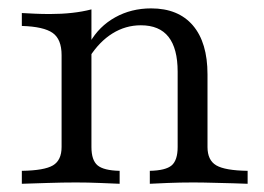

<svg xmlns="http://www.w3.org/2000/svg" viewBox="-20 -447 642 467"><path d="M344.4 0V-31.5Q383.1 -32.3 397.6 -44.8Q412.1 -57.3 412.1 -89.5V-272.6Q412.1 -329 389.9 -357.3Q367.7 -385.5 322.6 -385.5Q285.5 -385.5 253.6 -365.7Q221.8 -346 197.6 -308.1L198.4 -343.5Q221 -383.1 260.1 -404.8Q299.2 -426.6 347.6 -426.6Q413.7 -426.6 449.2 -385.1Q484.7 -343.5 484.7 -266.1V-89.5Q484.7 -57.3 506 -44.8Q527.4 -32.3 582.3 -31.5V0Q569.4 -0.8 547.2 -1.2Q525 -1.6 499.2 -2.4Q473.4 -3.2 449.2 -3.2Q418.5 -3.2 388.7 -2Q358.9 -0.8 344.4 0ZM33.1 0V-31.5Q87.9 -32.3 108.9 -44.8Q129.8 -57.3 129.8 -89.5V-312.9Q129.8 -351.6 108.1 -366.9Q86.3 -382.3 33.1 -383.9V-415.3Q47.6 -414.5 64.9 -413.7Q82.3 -412.9 101.6 -412.9Q129.8 -412.9 155.2 -415.7Q180.6 -418.5 202.4 -424.2V-89.5Q202.4 -57.3 217.3 -44.8Q232.3 -32.3 271 -31.5V0Q250 -0.8 222.2 -2Q194.4 -3.2 164.5 -3.2Q132.3 -3.2 96.4 -2Q60.5 -0.8 33.1 0Z"/></svg>

Font: Playfair 12pt Light
Style: Regular
Weight: 300
Designer: Claus Eggers Sørensen
Foundry: Claus Eggers Sørensen
Version: Version 2.000;gftools[0.9.28]